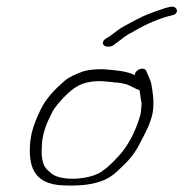

<svg xmlns="http://www.w3.org/2000/svg" viewBox="-20 -563 555 580"><path d="M325.7 -314C336.7 -314 351.3 -311 359.9 -309C373.3 -305 389.6 -294 401.1 -291C401.5 -287 403 -284 403.3 -280L406 -259C408.1 -253 408 -246 406.9 -239C406.9 -233 405.6 -225 404.4 -217C392.3 -174.5 373.6 -134.6 348.3 -103C337.1 -89 309.5 -60 293.9 -50C262.2 -20 157.7 -11 130 -44C103.8 -62 104.4 -97 107.1 -133C110.1 -165 123 -196 135.8 -220C145 -240 159.2 -254 173.8 -270C201 -297 224.4 -318 283.4 -318C297.2 -317 314 -316 325.7 -314ZM387.2 -336C362.3 -349 326.6 -351 289.1 -354C266.1 -354 246.8 -352 230 -347C210.9 -340 185.1 -329 172 -316C145.4 -293 117.8 -264 102.7 -232C89.3 -204 75.1 -171 71.4 -135C65.1 -64 79 -6 171.5 -3C232 0 283.3 -8 315.9 -31C324.9 -37 335.3 -46 348.3 -59C371.8 -81 388 -101 402.6 -130C418.3 -160 433.6 -187 441 -221C446.7 -257 441.5 -282 437.1 -310C434 -322 427.2 -336 422.8 -346C417.8 -365 386.9 -353 387.2 -336ZM306.8 -422C311.8 -422 317 -423 320.3 -425L332.7 -434C348.5 -445 359.2 -456 376.5 -464C407.5 -483 448.7 -503 488.4 -514L500.9 -517C523.7 -522 515.8 -548 492.8 -542L480.4 -539C461.4 -533 442.3 -526 424.2 -519C406.1 -512 373.2 -494 356.8 -485C339.4 -476 326.5 -464 310.7 -453L297.5 -445C294 -442 291.5 -439 290.9 -435C289.6 -427 296.8 -422 306.8 -422Z"/></svg>

Font: CiSf OpenHand
Style: SquObl
Weight: 400
Foundry: Cannot Into Space Fonts
Version: Version 0.7892